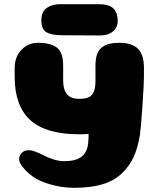

<svg xmlns="http://www.w3.org/2000/svg" viewBox="-20 -890 773 915"><path d="M177 -793Q177 -833 202 -851.5Q227 -870 265 -870H452Q501 -870 521 -849Q541 -828 541 -791Q541 -759 518 -740Q495 -721 459 -721L277 -722Q224 -722 200.5 -737Q177 -752 177 -793ZM550 -686Q524 -686 505 -682Q487 -678 469 -667Q452 -656 443 -633Q435 -610 435 -576V-504Q435 -483 432 -470Q430 -457 422 -444Q415 -431 399 -425Q383 -419 358 -419Q333 -419 317 -427Q301 -434 291 -453Q282 -472 281 -504V-575Q281 -642 250 -664Q220 -686 161 -686Q113 -686 82 -652Q50 -619 50 -566V-523Q50 -386 124 -318Q199 -250 358 -250Q380 -250 402 -252V-239V-226L401 -224Q401 -175 375 -149Q349 -122 286 -122Q261 -122 236 -130Q210 -138 191 -148Q173 -158 152 -166Q132 -174 117 -174Q96 -174 83 -161Q71 -147 71 -131Q71 -115 89 -93Q106 -71 137 -48Q168 -26 221 -11Q274 5 336 5Q413 5 469 -12Q525 -29 561 -64Q597 -98 617 -142Q637 -187 647 -248Q651 -274 659 -387Q666 -495 666 -523V-566Q666 -630 637 -658Q608 -686 550 -686Z"/></svg>

Font: Coiny 2.0
Style: Regular
Weight: 400
Version: Version 1.001 July 11, 2018